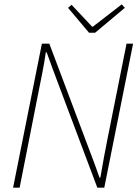

<svg xmlns="http://www.w3.org/2000/svg" viewBox="-20 -860 640 880"><path d="M40 0 172 -660H206L386 -182Q394 -161 402.5 -138.5Q411 -116 419.5 -92.5Q428 -69 436 -46H440Q448 -94 456.5 -139.5Q465 -185 474 -230L560 -660H590L458 0H426L244 -484Q232 -516 219 -551Q206 -586 194 -620H190Q183 -572 174 -526.5Q165 -481 156 -436L70 0ZM388 -710 292 -824 308 -838 402 -738H406L538 -840L552 -824L416 -710Z"/></svg>

Font: Source Sans Variable
Style: Italic
Weight: 200
Italic angle: -11°
Designer: Paul D. Hunt
Foundry: Adobe Systems Incorporated
Version: Version 3.006;hotconv 1.0.111;makeotfexe 2.5.65597